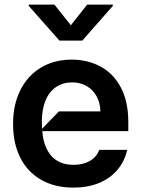

<svg xmlns="http://www.w3.org/2000/svg" viewBox="-20 -815 622 845"><path d="M302.6 10.7Q220.9 10.7 160.9 -23.8Q100.9 -58.2 69.1 -121.4Q37.3 -184.7 37.6 -269.9Q37.3 -353.3 69.1 -417.4Q100.9 -481.5 159.4 -517Q218 -552.6 295.5 -552.6Q365.1 -552.6 421.5 -522.7Q478 -492.9 511.4 -430.9Q544.7 -369 544.7 -277V-237.9H154.8L239.3 -324.6H421.9Q421.2 -361.2 405.5 -390.4Q389.9 -419.7 361.7 -436.1Q333.5 -452.4 297.6 -452.4Q257.1 -452.4 226.9 -432.2Q196.7 -411.9 180.4 -372.9Q164.1 -333.8 164.1 -279.1Q163.7 -213.4 180.6 -171.3Q197.4 -129.3 228.7 -109.4Q259.9 -89.5 304 -89.5Q345.5 -89.5 375.4 -106.7Q405.2 -123.9 416.9 -155.5H539.8Q528.1 -103.7 495.9 -66.4Q463.8 -29.1 414.6 -9.2Q365.4 10.7 302.6 10.7ZM219.5 -794.7 291.9 -703.8 363.6 -794.7H476.6V-789.1L342.3 -636.4H241.5L106.5 -789.1V-794.7Z"/></svg>

Font: Riot Sans
Style: Regular
Weight: 400
Designer: Rasmus Andersson
Foundry: rsms
Version: Version 3.005